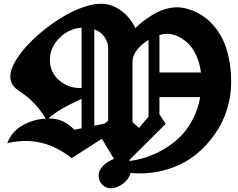

<svg xmlns="http://www.w3.org/2000/svg" viewBox="-20 -848 1274 1026"><path d="M246.6 -527.3Q246.6 -461.4 297.1 -418Q347.7 -374.5 416 -377.9V-700.2Q348.1 -695.3 297.4 -644.8Q246.6 -594.2 246.6 -527.3ZM670.4 7.8Q670.9 8.3 672.1 9.8Q673.3 11.2 673.8 12.2Q720.2 5.9 765.6 -9.3Q811 -24.4 858.2 -52.5Q905.3 -80.6 943.4 -117.9Q981.4 -155.3 1010 -210Q1038.6 -264.6 1049.8 -329.1H832V-237.3L865.2 -186ZM588.9 1 524.4 -106.4 362.8 -2.9Q348.6 -14.6 330.8 -26.6Q313 -38.6 280.5 -55.9Q248 -73.2 204.6 -84Q161.1 -94.7 115.7 -94.7Q70.3 -94.7 19 -83Q41 -142.6 97.4 -176.3Q153.8 -210 224.1 -214.4Q198.2 -257.8 168.5 -289.8Q138.7 -321.8 116.5 -337.2Q94.2 -352.5 75 -366.7Q55.7 -380.9 45.4 -397.7Q35.2 -414.6 35.2 -439.9Q35.2 -472.7 58.8 -515.1Q82.5 -557.6 120.8 -600.1Q159.2 -642.6 210.4 -684.1Q261.7 -725.6 314.5 -757.3Q367.2 -789.1 421.9 -808.6Q476.6 -828.1 520 -828.1Q574.7 -828.1 623.5 -793.9Q672.4 -759.8 703.6 -698.2Q723.1 -717.3 745.1 -734.4Q767.1 -751.5 796.4 -769.5Q825.7 -787.6 859.9 -798.3Q894 -809.1 927.2 -809.1Q944.3 -809.1 965.3 -804.9Q986.3 -800.8 1014.6 -789.1Q1043 -777.3 1069.8 -758.8Q1096.7 -740.2 1123.5 -708.7Q1150.4 -677.2 1170.4 -637Q1190.4 -596.7 1202.9 -537.4Q1215.3 -478 1215.3 -407.7Q1215.3 -335.9 1193.8 -265.4Q1172.4 -194.8 1129.6 -133.1Q1086.9 -71.3 1029.1 -23.9Q971.2 23.4 892.8 51Q814.5 78.6 727.1 78.6Q701.7 78.6 678.2 76.2Q667.5 111.8 635.7 135Q604 158.2 571.8 158.2Q545.4 158.2 526.1 138.2Q506.8 118.2 506.8 90.3Q506.8 62 531 37.8Q555.2 13.7 588.9 1ZM537.6 -187 558.1 -203.1V-590.8Q558.1 -619.6 539.3 -648.7Q520.5 -677.7 483.9 -691.4V-176.3Q491.2 -177.7 509.5 -181.4Q527.8 -185.1 537.6 -187ZM238.3 -214.8H244.6Q320.8 -214.8 377 -154.8Q383.3 -156.2 396.2 -158.7Q409.2 -161.1 416 -162.6V-319.3Q412.6 -317.9 396.2 -310.1Q379.9 -302.2 375 -300Q370.1 -297.9 355.5 -290.8Q340.8 -283.7 334.5 -280Q328.1 -276.4 315.2 -269.3Q302.2 -262.2 294.4 -256.8Q286.6 -251.5 275.9 -244.4Q265.1 -237.3 256.1 -230Q247.1 -222.7 238.3 -214.8ZM1053.7 -460.9Q1047.4 -512.7 1027.8 -554Q1008.3 -595.2 981.7 -619.1Q955.1 -643.1 926.5 -655.3Q897.9 -667.5 870.1 -667.5Q854 -667.5 832 -660.6V-460.9ZM688 -516.1V-195.3L723.1 -164.1L773.9 -225.6V-634.8Q736.3 -612.3 712.2 -581.3Q688 -550.3 688 -516.1Z"/></svg>

Font: KJV1611
Style: Regular
Weight: 400
Version: Version 3.6.1